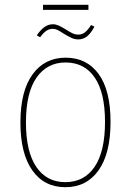

<svg xmlns="http://www.w3.org/2000/svg" viewBox="-20 -769 545 799"><path d="M440 -262Q440 -130 390 -60Q340 10 252 10Q164 10 114.5 -60Q65 -130 65 -259Q65 -390 115.5 -459.5Q166 -529 253 -529Q341 -529 390.5 -461Q440 -393 440 -262ZM88 -259Q88 -138 131 -74.5Q174 -11 252 -11Q330 -11 373.5 -74.5Q417 -138 417 -262Q417 -384 374 -446.5Q331 -509 253 -509Q176 -509 132 -446Q88 -383 88 -259ZM245 -629Q230 -639 220 -644Q210 -649 200 -649Q185 -649 173 -641Q161 -633 147 -614L133 -622Q149 -645 165 -656.5Q181 -668 200 -668Q212 -668 223.5 -663Q235 -658 253 -647Q270 -636 281.5 -630.5Q293 -625 306 -625Q321 -625 333 -634Q345 -643 359 -665L373 -658Q358 -630 342 -617.5Q326 -605 306 -605Q291 -605 278 -611Q265 -617 245 -629ZM348 -728H159V-749H348Z"/></svg>

Font: Fira Sans Condensed Thin
Style: Regular
Weight: 250
Width: 3
Designer: Carrois Corporate & Edenspiekermann AG
Foundry: Carrois Corporate GbR & Edenspiekermann AG
Version: Version 4.203